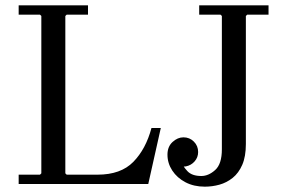

<svg xmlns="http://www.w3.org/2000/svg" viewBox="-20 -690 1062 720"><path d="M548 -210H583L536 0H50V-35H130L135 -40V-630L130 -635H50V-670H310V-635H230L225 -630V-40L230 -35H346Q433 -35 480 -83Q527 -131 548 -210ZM727 -635V-670H987V-635H907L902 -630V-150Q902 -103 888.5 -72Q875 -41 852.5 -23Q830 -5 803 2.5Q776 10 748 10Q707 10 675.5 -6.5Q644 -23 626 -50.5Q608 -78 608 -110Q608 -140 627 -157.5Q646 -175 668 -175Q691 -175 707 -159Q723 -143 723 -120Q723 -100 710 -85Q697 -70 677 -66Q657 -62 636 -75L654 -91Q666 -66 683 -48Q700 -30 735 -30Q762 -30 787 -52.5Q812 -75 812 -130V-630L807 -635Z"/></svg>

Font: Brygada 1918
Style: Regular
Weight: 400
Designer: Mateusz Machalski | Borys Kosmynka | Przemek Hoffer
Foundry: NIEPODLEGLA 2018
Version: Version 3.006